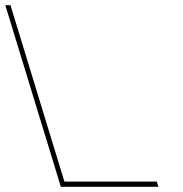

<svg xmlns="http://www.w3.org/2000/svg" viewBox="-144 -730 705 740"><path d="M-120.5 -700 -123.6 -710H-103.6L-100.5 -700L104.3 -30H450.3H460.3L466.4 -10H456.4H100.4H90.4L87.4 -20Z"/></svg>

Font: Nordica Plus
Style: NordicaClassicUltLtCondOpObl
Weight: 300
Version: Version 1.01